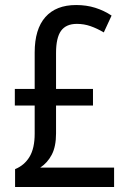

<svg xmlns="http://www.w3.org/2000/svg" viewBox="-20 -744 512 764"><path d="M283 -724Q324 -724 359 -713Q394 -702 424 -682L393 -615Q366 -631 340 -640Q314 -649 286 -649Q243 -649 223 -621.5Q203 -594 203 -533V-390H350V-324H203V-213Q203 -161 186 -128.5Q169 -96 140 -77H434V0H40V-71Q77 -86 97.5 -120Q118 -154 118 -212V-324H39V-390H118V-535Q118 -628 160.5 -676Q203 -724 283 -724Z"/></svg>

Font: Noto Sans Ethiopic Cond
Style: Regular
Weight: 400
Width: 3
Designer: Monotype Design Team
Foundry: Monotype Imaging Inc.
Version: Version 2.102; ttfautohint (v1.8.4.7-5d5b)